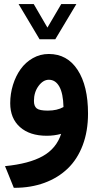

<svg xmlns="http://www.w3.org/2000/svg" viewBox="-20 -646 469 917"><path d="M167.5 -460.9 73.2 -619.1 68.8 -626.5H77.6H138.2H141.1L142.6 -624L206.5 -514.2L271 -624L272.5 -626.5H275.4H335.9H344.7L340.3 -619.1L245.6 -460.9L244.1 -458.5H241.2H171.9H168.9ZM213.4 -265.1Q186 -265.1 164.1 -235.4Q142.1 -205.6 142.1 -164.1Q142.1 -138.7 155.5 -128.2Q168.9 -117.7 208 -117.7Q252.9 -117.7 283.2 -134.8Q281.7 -199.7 263.4 -232.4Q245.1 -265.1 213.4 -265.1ZM212.9 -388.2Q301.3 -388.2 350.8 -312Q400.4 -235.8 400.4 -103.5Q400.4 -19.5 375 47.6Q349.6 114.7 303.2 159.2Q256.8 203.6 192.1 227.3Q127.4 251 49.3 251H45.9L41 238.8L14.2 172.4L3.9 147.5Q119.1 136.2 184.3 99.6Q249.5 63 272 -6.8Q239.7 2.4 203.1 2.4Q122.1 2.4 75.4 -39.1Q28.8 -80.6 28.8 -152.8Q28.8 -198.2 42 -240.7Q55.2 -283.2 78.6 -315.9Q102.1 -348.6 137 -368.4Q171.9 -388.2 212.9 -388.2Z"/></svg>

Font: Samim WOL
Style: Bold-WOL
Weight: 700
Foundry: DejaVu fonts team - Redesigned by Saber Rastikerdar
Version: Version 4.0.5